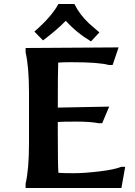

<svg xmlns="http://www.w3.org/2000/svg" viewBox="-20 -940 674 960"><path d="M335 -629Q294 -629 271 -627Q269 -581 269 -402L526 -407L491 -324H472Q434 -332 360.5 -332Q287 -332 269 -330V-277Q269 -109 272 -76Q295 -74 348.5 -74Q402 -74 477 -83Q552 -92 587 -106H606L587 0H108V-22Q125 -94 125 -223V-476Q125 -606 108 -678V-700L573 -703L543 -615H524Q475 -629 335 -629ZM272 -920H352Q378 -867 426 -822Q444 -806 477 -778L435 -733Q362 -777 309 -836Q263 -789 195 -738L152 -782Q239 -858 272 -920Z"/></svg>

Font: Asul
Style: Bold
Weight: 700
Designer: Mariela Monsalve
Foundry: Mariela Monsalve
Version: Version 1.002